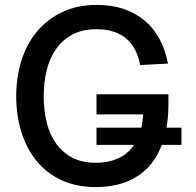

<svg xmlns="http://www.w3.org/2000/svg" viewBox="-20 -746 800 782"><path d="M639 -156Q607 -71 538.5 -27.5Q470 16 370 16Q291 16 230 -12.5Q169 -41 128.5 -91Q88 -141 67 -208.5Q46 -276 46 -354Q46 -432 67.5 -500Q89 -568 131 -618Q173 -668 234 -697Q295 -726 374 -726Q436 -726 485 -709Q534 -692 570.5 -661Q607 -630 630.5 -585.5Q654 -541 664 -487L551 -481Q545 -513 532 -539.5Q519 -566 498 -585.5Q477 -605 446 -616Q415 -627 373 -627Q316 -627 275.5 -605.5Q235 -584 208.5 -546.5Q182 -509 170 -459.5Q158 -410 158 -354Q158 -296 170.5 -246Q183 -196 209.5 -160Q236 -124 275.5 -103.5Q315 -83 369 -83Q424 -83 463.5 -102Q503 -121 526 -156H373V-226H556Q561 -249 563 -280H373V-362H666V-319Q666 -272 658 -226H719V-156Z"/></svg>

Font: Geist Med
Style: Regular
Weight: 400
Designer: Basement.studio, Andrés Briganti, Mateo Zaragoza
Foundry: Basement.studio, Vercel, Andrés Briganti, Guido Ferreyra, Mateo Zaragoza
Version: Version 1.401